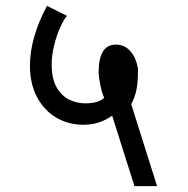

<svg xmlns="http://www.w3.org/2000/svg" viewBox="-20 -634 640 654"><path d="M264 -209Q213 -209 171.5 -233.5Q130 -258 106 -303.5Q82 -349 82 -410Q82 -505 140 -614L208 -580Q196.5 -566.5 184.2 -539Q172 -511.5 164 -478Q156 -444.5 156 -414Q156 -365.5 173.2 -336Q190.5 -306.5 216.5 -294.2Q242.5 -282 271 -282Q316 -282 335 -301Q327.5 -316 321.8 -344.2Q316 -372.5 316 -387Q316 -482 374 -482Q401 -482 418.2 -465.5Q435.5 -449 442.8 -428Q450 -407 450 -394Q450 -355 444.8 -328.5Q439.5 -302 427 -279L515 0H438L362 -240Q318.5 -209 264 -209Z"/></svg>

Font: JuliaMono
Style: Regular
Weight: 400
Monospace: yes
Designer: cormullion
Foundry: corm
Version: Version 0.055; ttfautohint (v1.8.4)